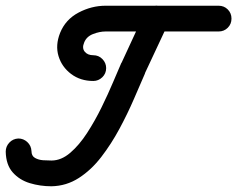

<svg xmlns="http://www.w3.org/2000/svg" viewBox="-65 -606 829 671"><path d="M440 -560Q448 -577 465.5 -583.5Q483 -590 500 -582Q517 -574 523.5 -556.5Q530 -539 522 -522Q502 -479 481.5 -435.5Q461 -392 441 -349Q441 -349 441 -350Q442 -350 442 -350Q425 -311 403 -260Q381 -209 352.5 -156Q324 -103 289 -57.5Q254 -12 210.5 16Q167 44 115 45Q115 45 115 45Q115 45 115 45Q75 45 39 34Q3 23 -20.5 -3.5Q-44 -30 -45 -76Q-45 -94 -32.5 -107.5Q-20 -121 -1 -122Q17 -122 30.5 -109.5Q44 -97 45 -78Q45 -61 57.5 -54Q70 -47 86 -46Q102 -45 115 -45Q115 -45 115 -45Q115 -45 115 -45Q149 -45 180.5 -72Q212 -99 239.5 -141.5Q267 -184 290 -231Q313 -278 330.5 -319.5Q348 -361 359 -386Q359 -386 359 -386Q360 -387 360 -387Q380 -430 400 -473.5Q420 -517 440 -560Q440 -560 440 -560Q440 -560 440 -560ZM261 -413Q280 -413 293 -399.5Q306 -386 306 -368Q306 -349 292.5 -336Q279 -323 261 -323Q216 -323 183.5 -347.5Q151 -372 139.5 -410Q128 -448 145 -491Q164 -538 209.5 -562Q255 -586 304 -586Q403 -586 501.5 -586Q600 -586 699 -586Q699 -586 699 -586Q699 -586 699 -586Q718 -586 731 -573Q744 -560 744 -541Q744 -522 731 -509Q718 -496 699 -496Q600 -496 501.5 -496Q403 -496 304 -496Q283 -496 260 -487Q237 -478 229 -457Q221 -438 231 -425.5Q241 -413 261 -413Q261 -413 261 -413Q261 -413 261 -413Z"/></svg>

Font: FRB American Cursive Black
Style: Bold Italic
Weight: 900
Italic angle: -25°
Version: Version 2.0;Modular Font Editor K font №1